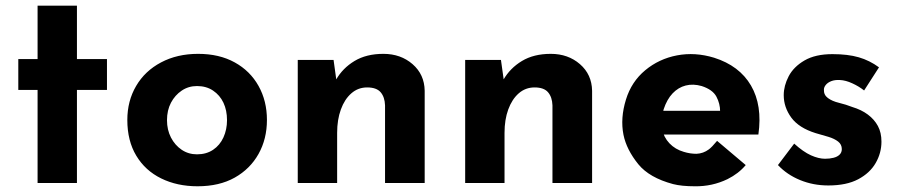

<svg xmlns="http://www.w3.org/2000/svg" viewBox="-20 -649 3190 681"><path d="M113.3 -628.9H252.9V-439.5H359.4V-330.1H252.9V0H113.3V-330.1H44.9V-439.5H113.3Z M431.6 -223.6Q431.6 -291 462.9 -344.2Q494.1 -397.5 551.3 -427.7Q608.4 -458 682.6 -458Q757.8 -458 812.5 -427.7Q867.2 -397.5 897 -344.2Q926.8 -291 926.8 -223.6Q926.8 -156.2 897 -103Q867.2 -49.8 812.5 -19Q757.8 11.7 680.7 11.7Q608.4 11.7 551.8 -16.1Q495.1 -43.9 463.4 -96.7Q431.6 -149.4 431.6 -223.6ZM572.3 -222.7Q572.3 -188.5 586.4 -161.1Q600.6 -133.8 624.5 -117.7Q648.4 -101.6 678.7 -101.6Q711.9 -101.6 735.8 -117.7Q759.8 -133.8 772.5 -161.6Q785.2 -189.5 785.2 -222.7Q785.2 -257.8 772.5 -284.7Q759.8 -311.5 735.8 -327.6Q711.9 -343.8 678.7 -343.8Q648.4 -343.8 624.5 -327.6Q600.6 -311.5 586.4 -284.7Q572.3 -257.8 572.3 -222.7Z M1163.1 -436.5 1173.8 -359.4 1171.9 -366.2Q1195.3 -407.2 1237.3 -432.6Q1279.3 -458 1339.8 -458Q1401.4 -458 1443.4 -421.4Q1485.4 -384.8 1486.3 -327.1V0H1345.7V-275.4Q1344.7 -304.7 1330.1 -321.8Q1315.4 -338.9 1282.2 -338.9Q1250 -338.9 1226.1 -317.9Q1202.1 -296.9 1189 -260.7Q1175.8 -224.6 1175.8 -177.7V0H1036.1V-436.5Z M1756.8 -436.5 1767.6 -359.4 1765.6 -366.2Q1789.1 -407.2 1831.1 -432.6Q1873 -458 1933.6 -458Q1995.1 -458 2037.1 -421.4Q2079.1 -384.8 2080.1 -327.1V0H1939.5V-275.4Q1938.5 -304.7 1923.8 -321.8Q1909.2 -338.9 1876 -338.9Q1843.8 -338.9 1819.8 -317.9Q1795.9 -296.9 1782.7 -260.7Q1769.5 -224.6 1769.5 -177.7V0H1629.9V-436.5Z M2367.2 3.9Q2283.2 -18.6 2244.1 -66.4Q2202.1 -118.2 2191.4 -170.9Q2179.7 -229.5 2200.2 -295.9Q2219.7 -359.4 2268.6 -399.9Q2317.4 -440.4 2381.3 -452.6Q2445.3 -464.8 2512.7 -444.3Q2602.5 -416 2643.6 -345.7Q2684.6 -275.4 2669.9 -171.9H2313.5L2306.6 -255.9H2566.4L2534.2 -253.9Q2534.2 -281.2 2521 -306.2Q2507.8 -331.1 2468.8 -343.8Q2438.5 -352.5 2412.1 -345.7Q2385.7 -338.9 2365.7 -317.9Q2345.7 -296.9 2334 -261.7Q2322.3 -222.7 2328.1 -192.4Q2334 -162.1 2354.5 -140.6Q2375 -119.1 2405.3 -110.4Q2427.7 -103.5 2450.2 -103.5Q2474.6 -104.5 2494.1 -119.1Q2504.9 -127 2523.4 -149.4L2625 -63.5Q2599.6 -33.2 2560.5 -13.7Q2505.9 12.7 2444.3 11.7Q2397.5 11.7 2367.2 3.9Z M2918 8.8Q2864.3 8.8 2817.9 -10.3Q2771.5 -29.3 2739.3 -63.5L2796.9 -139.6Q2829.1 -110.4 2856.4 -98.1Q2883.8 -85.9 2906.2 -85.9Q2922.9 -85.9 2936.5 -89.4Q2950.2 -92.8 2958 -100.6Q2965.8 -108.4 2965.8 -120.1Q2965.8 -136.7 2952.6 -147Q2939.5 -157.2 2918.5 -163.6Q2897.5 -169.9 2873 -176.8Q2813.5 -195.3 2786.6 -231.9Q2759.8 -268.6 2759.8 -311.5Q2759.8 -344.7 2777.3 -378.4Q2794.9 -412.1 2833.5 -434.6Q2872.1 -457 2932.6 -457Q2987.3 -457 3025.9 -445.8Q3064.5 -434.6 3097.7 -410.2L3044.9 -328.1Q3026.4 -342.8 3002.9 -353.5Q2979.5 -364.3 2959 -365.2Q2941.4 -366.2 2928.7 -361.3Q2916 -356.4 2909.2 -348.1Q2902.3 -339.8 2902.3 -331.1Q2901.4 -312.5 2916.5 -301.3Q2931.6 -290 2956.1 -284.2Q2980.5 -278.3 3002.9 -269.5Q3035.2 -259.8 3058.1 -242.7Q3081.1 -225.6 3093.8 -202.1Q3106.4 -178.7 3106.4 -146.5Q3106.4 -106.4 3085.9 -70.8Q3065.4 -35.2 3023.9 -13.2Q2982.4 8.8 2918 8.8Z"/></svg>

Font: Josefin Sans CFJ
Style: Bold
Weight: 700
Designer: Santiago Orozco
Foundry: Typemade
Version: Version 2.001